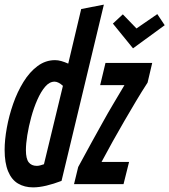

<svg xmlns="http://www.w3.org/2000/svg" viewBox="-32 -796 732 830"><path d="M111 14Q74 14 46 -2.5Q18 -19 3 -55.5Q-12 -92 -12 -148Q-12 -191 -2.5 -243.5Q7 -296 25 -347.5Q43 -399 69.5 -442Q96 -485 130.5 -510.5Q165 -536 206 -536Q219 -536 233 -532Q247 -528 263 -521L319 -757L417 -776L234 -14Q200 -1 168.5 6.5Q137 14 111 14ZM127 -79Q134 -79 141.5 -81Q149 -83 158 -86L240 -425Q230 -434 221 -438.5Q212 -443 204 -443Q182 -443 163.5 -421.5Q145 -400 129.5 -365Q114 -330 103 -289.5Q92 -249 86 -211.5Q80 -174 80 -147Q80 -110 92 -94.5Q104 -79 127 -79ZM288 0 306 -74Q338 -134 364 -180.5Q390 -227 412 -267Q434 -307 457 -345.5Q480 -384 506 -428H401L424 -524H626L606 -439Q580 -399 555 -357Q530 -315 505 -272Q480 -229 455.5 -185Q431 -141 407 -96H526L502 0ZM543 -587 456 -694 499 -734 558 -673 648 -735 680 -687Z"/></svg>

Font: Ubuntu Sans Mono SemiBold
Style: Italic
Weight: 600
Italic angle: -13.5°
Monospace: yes
Designer: Dalton Maag Ltd
Foundry: Dalton Maag Ltd
Version: Version 1.006